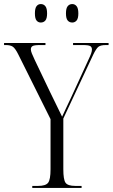

<svg xmlns="http://www.w3.org/2000/svg" viewBox="-26 -926 555 946"><path d="M133 0V-10H162Q199 -10 211 -25.5Q223 -41 223 -92V-339L64 -658Q49 -688 37 -696Q25 -704 3 -704H-6V-714H198V-704H170Q143 -704 134.5 -699Q126 -694 126 -683Q126 -675 131 -662.5Q136 -650 145 -631L220 -474Q236 -441 250.5 -411.5Q265 -382 280 -351Q288 -368 299.5 -393Q311 -418 325 -447L409 -630Q419 -651 423 -662.5Q427 -674 427 -682Q427 -694 418.5 -699Q410 -704 383 -704H334V-714H509V-704H495Q470 -704 459 -695.5Q448 -687 433 -656L286 -342V-92Q286 -41 297 -25.5Q308 -10 345 -10H376V0ZM330 -815Q316 -815 307.5 -825Q299 -835 299 -860Q299 -885 307.5 -895.5Q316 -906 330 -906Q343 -906 351.5 -895.5Q360 -885 360 -860Q360 -835 351.5 -825Q343 -815 330 -815ZM175 -815Q162 -815 154 -825Q146 -835 146 -860Q146 -885 154 -895.5Q162 -906 175 -906Q189 -906 197.5 -895.5Q206 -885 206 -860Q206 -835 197.5 -825Q189 -815 175 -815Z"/></svg>

Font: Noto Serif Display Condensed Light
Style: Regular
Weight: 300
Width: 3
Designer: Monotype Design Team
Foundry: Monotype Imaging Inc.
Version: Version 2.009